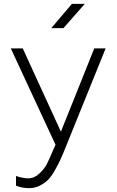

<svg xmlns="http://www.w3.org/2000/svg" viewBox="-20 -754 605 996"><path d="M63 209V159Q99 171 126 171Q158 171 184 146.5Q210 122 222 99Q234 76 259 17Q265 4 268 -3L36 -503H98L296 -71L469 -503H528L323 4Q305 49 293 75Q281 101 262.5 133Q244 165 226.5 181.5Q209 198 184.5 210Q160 222 131 222Q94 222 63 209ZM353 -734H420L309 -608H246Z"/></svg>

Font: Metropolitano Light
Style: Regular
Weight: 300
Designer: Fonts by Alex Slobzheninov & Chris M. Simpson / Changes by Cristiano Sobral
Foundry: Fonts by Alex Slobzheninov & Chris M. Simpson / Changes by Cristiano Sobral
Version: Version 1.00;August 30, 2020;FontCreator 13.0.0.2681 64-bit